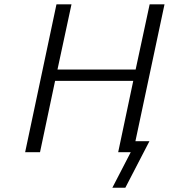

<svg xmlns="http://www.w3.org/2000/svg" viewBox="-20 -715 793 902"><path d="M98.1 0 245.1 -693.8 246.1 -694.8H315.9L250 -388.2H617.2L683.1 -694.8H752.9L616.2 -51.8H682.1L568.8 167H507.8L594.2 0H535.2L606 -335H238.8L168 0Z"/></svg>

Font: CMU Bright
Style: Oblique
Weight: 500
Italic angle: -12°
Version: Version 0.7.0